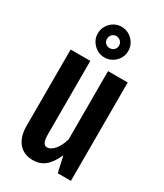

<svg xmlns="http://www.w3.org/2000/svg" viewBox="-179 -770 720 845"><g transform="rotate(30 181.0 -347.0)"><path d="M36 -112V-500H136V-128Q136 -100 142 -87.5Q148 -75 161 -75Q180 -75 198 -96.5Q216 -118 226 -153V-500H326V0H259L241 -81Q220 -35 195 -15Q170 5 135 5Q88 5 62 -26Q36 -57 36 -112ZM104 -621Q104 -653 126.5 -676Q149 -699 181 -699Q213 -699 236 -676Q259 -653 259 -621Q259 -589 236 -566.5Q213 -544 181 -544Q150 -544 127 -567Q104 -590 104 -621ZM212 -621Q212 -634 203 -643Q194 -652 181 -652Q168 -652 159.5 -643Q151 -634 151 -621Q151 -608 159.5 -599.5Q168 -591 181 -591Q194 -591 203 -599.5Q212 -608 212 -621Z"/></g></svg>

Font: Piscolabis
Style: Regular
Weight: 400
Designer: Ariel Martín Pérez
Foundry: Tunera Type Foundry
Version: Version 1.000